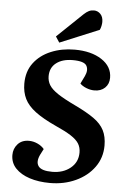

<svg xmlns="http://www.w3.org/2000/svg" viewBox="-63 -992 686 1051"><g transform="rotate(5 280.5 -467.0)"><path d="M532 -216Q532 -149 494.5 -97Q457 -45 393 -15.5Q329 14 252 14Q189 14 140 -2Q91 -18 62.5 -48Q34 -78 34 -121Q34 -156 56.5 -181Q79 -206 118 -206Q142 -206 165 -195.5Q188 -185 202 -168L185 -135Q166 -95 183 -71.5Q200 -48 259 -48Q319 -48 359 -80.5Q399 -113 399 -166Q399 -194 386 -215Q373 -236 342 -256Q311 -276 257 -300Q185 -333 143 -364.5Q101 -396 83 -432.5Q65 -469 65 -516Q65 -583 100 -629.5Q135 -676 194 -700.5Q253 -725 324 -725Q415 -725 472.5 -687.5Q530 -650 530 -588Q530 -554 508 -533Q486 -512 450 -512Q428 -512 405.5 -521Q383 -530 371 -543L392 -586Q408 -620 394.5 -643.5Q381 -667 318 -667Q262 -667 228 -641Q194 -615 194 -568Q194 -541 207.5 -519Q221 -497 255.5 -474Q290 -451 353 -421Q418 -390 457.5 -362Q497 -334 514.5 -299.5Q532 -265 532 -216ZM355 -922Q370 -936 382.5 -942Q395 -948 410 -948Q431 -948 446 -932.5Q461 -917 461 -889Q461 -880 458.5 -867.5Q456 -855 451 -845L236 -756L215 -788Z"/></g></svg>

Font: Literata 36pt
Style: Bold Italic
Weight: 700
Italic angle: -2°
Designer: Latin by Veronika Burian and Jose Scaglione. Greek by Irene Vlachou. Cyrillic by Vera Evstafieva
Foundry: TypeTogether
Version: Version 3.002